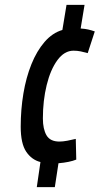

<svg xmlns="http://www.w3.org/2000/svg" viewBox="-20 -663 435 788"><path d="M131 105 146 2Q110 -7 87.5 -40.5Q65 -74 65 -143Q65 -213 76 -279Q87 -345 109 -399.5Q131 -454 163 -491Q195 -528 236 -540L253 -643H327L311 -546Q328 -545 341.5 -542Q355 -539 369 -534L340 -445Q326 -449 311.5 -452Q297 -455 282 -455Q244 -455 215.5 -416Q187 -377 171.5 -313.5Q156 -250 156 -177Q156 -133 171 -107.5Q186 -82 224 -82Q238 -82 256.5 -85.5Q275 -89 291 -93L293 -8Q266 3 220 7L205 105Z"/></svg>

Font: Georama Condensed Medium
Style: Italic
Weight: 500
Width: 3
Italic angle: -9°
Designer: Jean-Baptiste Levee
Foundry: Production Type
Version: Version 1.000